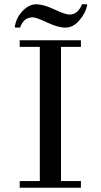

<svg xmlns="http://www.w3.org/2000/svg" viewBox="-20 -877 473 897"><path d="M358 -31V0H72V-31H166V-658H72V-689H358V-658H265V-31ZM385 -857 388 -854Q379 -814 350 -781Q321 -748 286 -748Q251 -748 200 -772Q149 -796 133 -796Q90 -796 74 -748H52L49 -751Q55 -793 85 -825Q115 -857 149 -857Q183 -857 234 -833Q285 -809 304 -809Q344 -809 363 -857Z"/></svg>

Font: GFS Didot
Style: Regular
Weight: 400
Designer: Takis Katsoulidis and George D. Matthiopoulos
Foundry: Takis Katsoulidis and George D. Matthiopoulos
Version: Version 1.0